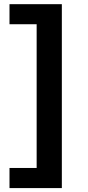

<svg xmlns="http://www.w3.org/2000/svg" viewBox="-20 -768 433 942"><path d="M283.4 154.8H26.6V56.1H159.8V-649.1H26.6V-747.5H283.4Z"/></svg>

Font: Linik Sans SemiBold
Style: Regular
Weight: 600
Designer: Fonts by Rasmus Andersson / Changes by Cristiano Sobral with parts from Marc Monis
Foundry: rsms
Version: Version 3.020; ttfautohint (v1.6)